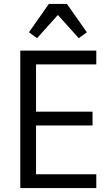

<svg xmlns="http://www.w3.org/2000/svg" viewBox="-20 -955 566 975"><path d="M469 0H83V-698H469V-628H163V-388H450V-318H163V-70H469ZM228 -935H320L421 -791L380 -761L274 -879L168 -761L127 -791Z"/></svg>

Font: IBM Plex Sans Condensed
Style: Regular
Weight: 400
Width: 3
Designer: Mike Abbink, Paul van der Laan, Pieter van Rosmalen
Foundry: Bold Monday
Version: Version 3.201